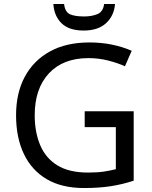

<svg xmlns="http://www.w3.org/2000/svg" viewBox="-20 -938 768 968"><path d="M407 -377H654V-27Q596 -8 537 1Q478 10 403 10Q292 10 216 -34.5Q140 -79 100.5 -161.5Q61 -244 61 -357Q61 -469 105 -551Q149 -633 231.5 -678.5Q314 -724 431 -724Q491 -724 544.5 -713Q598 -702 644 -682L610 -604Q572 -621 524.5 -633Q477 -645 426 -645Q298 -645 226.5 -568Q155 -491 155 -357Q155 -272 182.5 -206.5Q210 -141 269 -104.5Q328 -68 424 -68Q471 -68 504 -73Q537 -78 564 -85V-297H407ZM560 -918Q555 -858 514.5 -821Q474 -784 402 -784Q328 -784 290.5 -820.5Q253 -857 249 -918H303Q308 -877 333 -866Q358 -855 404 -855Q443 -855 471.5 -867Q500 -879 505 -918Z"/></svg>

Font: RS Noto Sans
Style: Regular
Weight: 400
Designer: Monotype Design Team
Foundry: Monotype Imaging Inc.
Version: Version 3.10